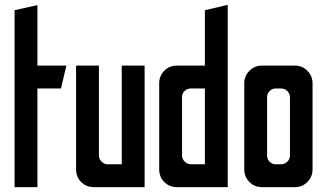

<svg xmlns="http://www.w3.org/2000/svg" viewBox="-20 -770 1347 790"><path d="M40 0V-728L134 -749V-500H253L231 -406H134V0Z M366 0Q335 0 314 -21Q293 -42 293 -73V-500H387V-130Q387 -116 398 -105Q409 -94 423 -94H481V-500H575V0Z M708 0Q677 0 656 -21Q635 -42 635 -73V-427Q635 -458 656 -479Q677 -500 708 -500H823V-728L917 -750V0ZM765 -94H823V-406H765Q751 -406 740 -396Q729 -386 729 -370V-130Q729 -116 740 -105Q751 -94 765 -94Z M1058 0Q1027 0 1006 -21.5Q985 -43 985 -73V-427Q985 -457 1006 -478.5Q1027 -500 1058 -500H1194Q1224 -500 1245 -478.5Q1266 -457 1266 -427V-73Q1266 -43 1245 -21.5Q1224 0 1194 0ZM1115 -94H1136Q1151 -94 1162 -104.5Q1173 -115 1173 -130V-370Q1173 -385 1162 -395.5Q1151 -406 1136 -406H1115Q1100 -406 1089.5 -395.5Q1079 -385 1079 -370V-130Q1079 -115 1089.5 -104.5Q1100 -94 1115 -94Z"/></svg>

Font: Odibee Sans
Style: Regular
Weight: 400
Designer: James Barnard - Barnard Co. Limited
Version: Version 2.001; ttfautohint (v1.8.3)